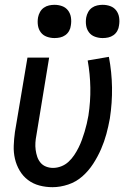

<svg xmlns="http://www.w3.org/2000/svg" viewBox="-20 -769 540 797"><path d="M198 8Q170 8 143.5 1Q117 -6 96 -22Q75 -38 61.5 -61Q48 -84 42 -110Q36 -136 37 -164Q38 -192 42 -221L94 -530H184L131 -207Q128 -192 127 -177Q126 -162 128 -147Q130 -132 134.5 -118.5Q139 -105 148 -94Q157 -83 171 -77.5Q185 -72 200 -72Q217 -72 234 -78.5Q251 -85 264.5 -97.5Q278 -110 288 -125Q298 -140 306 -156Q314 -172 320 -188.5Q326 -205 331 -221.5Q336 -238 340 -255Q344 -272 347 -289Q356 -348 355 -405Q354 -462 344 -518L432 -533Q444 -470 445 -406Q446 -342 436 -277Q430 -244 421.5 -212.5Q413 -181 399.5 -150Q386 -119 367 -89.5Q348 -60 322 -37Q296 -14 263 -3Q230 8 198 8ZM406 -611Q390 -611 374.5 -616.5Q359 -622 349.5 -634.5Q340 -647 337.5 -663.5Q335 -680 338 -697Q340 -708 346 -719Q352 -730 362 -737Q372 -744 383.5 -746.5Q395 -749 406 -749Q423 -749 438 -743.5Q453 -738 462.5 -725.5Q472 -713 474.5 -696.5Q477 -680 474 -663Q473 -652 467 -641Q461 -630 451 -623Q441 -616 429.5 -613.5Q418 -611 406 -611ZM206 -611Q190 -611 174.5 -616.5Q159 -622 149.5 -634.5Q140 -647 137.5 -663.5Q135 -680 138 -697Q140 -708 146 -719Q152 -730 162 -737Q172 -744 183.5 -746.5Q195 -749 206 -749Q223 -749 238 -743.5Q253 -738 262.5 -725.5Q272 -713 274.5 -696.5Q277 -680 274 -663Q273 -652 267 -641Q261 -630 251 -623Q241 -616 229.5 -613.5Q218 -611 206 -611Z"/></svg>

Font: Iosevka Curly Medium Oblique
Style: Regular
Weight: 500
Italic angle: -9°
Monospace: yes
Designer: Belleve Invis
Foundry: Belleve Invis
Version: Version 11.1.0; ttfautohint (v1.8.3)